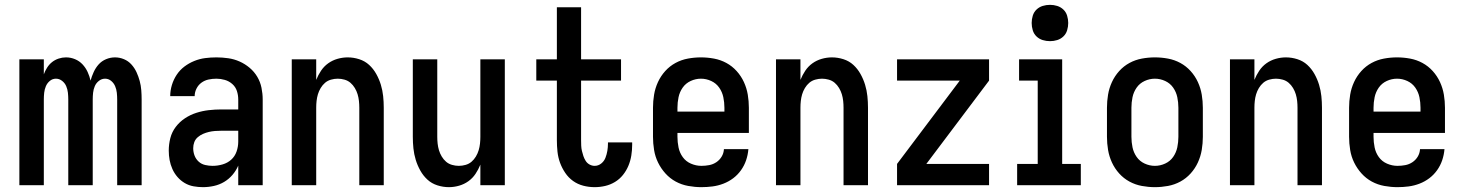

<svg xmlns="http://www.w3.org/2000/svg" viewBox="-20 -765 6040 793"><path d="M60 0V-520H161V-458Q166 -472 174.5 -485.5Q183 -499 195 -508.5Q207 -518 222 -523Q237 -528 252 -528H253Q272 -528 290 -520.5Q308 -513 321 -499Q334 -485 342 -467.5Q350 -450 354 -432Q359 -450 367 -467.5Q375 -485 387.5 -499Q400 -513 418 -520.5Q436 -528 455 -528Q474 -528 492 -520.5Q510 -513 523 -498.5Q536 -484 544 -466.5Q552 -449 557 -430.5Q562 -412 563.5 -392.5Q565 -373 565 -354V0H464V-354Q464 -368 462.5 -382Q461 -396 455.5 -409Q450 -422 439 -431Q428 -440 414 -440Q400 -440 388.5 -431Q377 -422 371.5 -409Q366 -396 364.5 -382Q363 -368 363 -354V0H262V-354Q262 -368 260.5 -382Q259 -396 253.5 -409Q248 -422 236.5 -431Q225 -440 211 -440Q197 -440 186 -431Q175 -422 169.5 -409Q164 -396 162.5 -382Q161 -368 161 -354V0Z M818 8Q799 8 779.5 4.5Q760 1 743 -9Q726 -19 713 -34Q700 -49 692 -67Q684 -85 680.5 -104Q677 -123 677 -143Q677 -169 683.5 -194.5Q690 -220 706 -241Q722 -262 744 -276.5Q766 -291 791 -299Q816 -307 842 -310Q868 -313 894 -313H964V-354Q964 -372 958.5 -389Q953 -406 939.5 -418Q926 -430 908.5 -435Q891 -440 874 -440Q857 -440 841 -436.5Q825 -433 812 -423.5Q799 -414 791.5 -399Q784 -384 784 -368H683Q683 -391 690 -414Q697 -437 710 -456.5Q723 -476 741.5 -490Q760 -504 782 -513Q804 -522 827 -525Q850 -528 874 -528Q898 -528 922.5 -524.5Q947 -521 969.5 -511Q992 -501 1011 -485Q1030 -469 1042.5 -448Q1055 -427 1060 -402.5Q1065 -378 1065 -354V0H964V-81Q955 -60 940 -42.5Q925 -25 905.5 -13.5Q886 -2 863.5 3Q841 8 818 8ZM858 -80Q879 -80 899.5 -86Q920 -92 935 -105.5Q950 -119 957 -139Q964 -159 964 -180V-225H894Q881 -225 868 -224Q855 -223 842.5 -220Q830 -217 818.5 -212Q807 -207 797 -198.5Q787 -190 782.5 -178Q778 -166 778 -153Q778 -137 783.5 -122.5Q789 -108 800.5 -97.5Q812 -87 827.5 -83.5Q843 -80 858 -80Z M1185 0V-520H1286V-435Q1294 -455 1306 -473Q1318 -491 1335.5 -503.5Q1353 -516 1374 -522Q1395 -528 1416 -528Q1440 -528 1463.5 -520.5Q1487 -513 1504.5 -497Q1522 -481 1534 -459.5Q1546 -438 1553 -415Q1560 -392 1562.5 -368Q1565 -344 1565 -320V0H1464V-320Q1464 -334 1462.5 -348Q1461 -362 1457 -375.5Q1453 -389 1445.5 -401.5Q1438 -414 1427.5 -423Q1417 -432 1403 -436Q1389 -440 1375 -440Q1361 -440 1347 -436Q1333 -432 1322.5 -423Q1312 -414 1304.5 -401.5Q1297 -389 1293 -375.5Q1289 -362 1287.5 -348Q1286 -334 1286 -320V0Z M1834 8Q1810 8 1786.5 0.5Q1763 -7 1745.5 -23Q1728 -39 1716 -60.5Q1704 -82 1697 -105Q1690 -128 1687.5 -152Q1685 -176 1685 -200V-520H1786V-200Q1786 -186 1787.5 -172Q1789 -158 1793 -144.5Q1797 -131 1804.5 -118.5Q1812 -106 1822.5 -97Q1833 -88 1847 -84Q1861 -80 1875 -80Q1889 -80 1903 -84Q1917 -88 1927.5 -97Q1938 -106 1945.5 -118.5Q1953 -131 1957 -144.5Q1961 -158 1962.5 -172Q1964 -186 1964 -200V-520H2065V0H1964V-85Q1956 -65 1944 -47Q1932 -29 1914.5 -16.5Q1897 -4 1876 2Q1855 8 1834 8Z M2436 8Q2412 8 2389 2Q2366 -4 2347 -17.5Q2328 -31 2314.5 -51Q2301 -71 2293 -93Q2285 -115 2282.5 -138.5Q2280 -162 2280 -186V-432H2195V-520H2280V-735H2380V-520H2545V-432H2380V-186Q2380 -175 2380.5 -163.5Q2381 -152 2383.5 -141.5Q2386 -131 2389.5 -120.5Q2393 -110 2399 -100.5Q2405 -91 2415 -85.5Q2425 -80 2436 -80Q2451 -80 2463 -89.5Q2475 -99 2480.5 -113Q2486 -127 2488.5 -142Q2491 -157 2491 -172V-177H2591V-167Q2591 -145 2587.5 -123Q2584 -101 2575.5 -80.5Q2567 -60 2553 -42.5Q2539 -25 2520 -13.5Q2501 -2 2479.5 3Q2458 8 2436 8Z M2877 8Q2850 8 2822.5 3Q2795 -2 2771 -15Q2747 -28 2728.5 -48.5Q2710 -69 2698 -93.5Q2686 -118 2681.5 -145.5Q2677 -173 2677 -200V-320Q2677 -347 2681.5 -374Q2686 -401 2697.5 -426Q2709 -451 2727.5 -471.5Q2746 -492 2770 -505Q2794 -518 2821 -523Q2848 -528 2875 -528Q2902 -528 2929 -523Q2956 -518 2980 -505Q3004 -492 3022.5 -471.5Q3041 -451 3052.5 -426Q3064 -401 3068.5 -374Q3073 -347 3073 -320V-216H2778V-200Q2778 -178 2782.5 -156Q2787 -134 2800 -116Q2813 -98 2834 -89Q2855 -80 2877 -80Q2893 -80 2909 -83Q2925 -86 2938.5 -95Q2952 -104 2960.5 -118Q2969 -132 2970 -149H3071Q3069 -125 3061.5 -103Q3054 -81 3040.5 -62Q3027 -43 3008.5 -29Q2990 -15 2968 -6.5Q2946 2 2923 5Q2900 8 2877 8ZM2972 -304V-320Q2972 -342 2967.5 -363.5Q2963 -385 2950.5 -403Q2938 -421 2917.5 -430.5Q2897 -440 2875 -440Q2853 -440 2832.5 -430.5Q2812 -421 2799.5 -403Q2787 -385 2782.5 -363.5Q2778 -342 2778 -320V-304Z M3185 0V-520H3286V-435Q3294 -455 3306 -473Q3318 -491 3335.5 -503.5Q3353 -516 3374 -522Q3395 -528 3416 -528Q3440 -528 3463.5 -520.5Q3487 -513 3504.5 -497Q3522 -481 3534 -459.5Q3546 -438 3553 -415Q3560 -392 3562.5 -368Q3565 -344 3565 -320V0H3464V-320Q3464 -334 3462.5 -348Q3461 -362 3457 -375.5Q3453 -389 3445.5 -401.5Q3438 -414 3427.5 -423Q3417 -432 3403 -436Q3389 -440 3375 -440Q3361 -440 3347 -436Q3333 -432 3322.5 -423Q3312 -414 3304.5 -401.5Q3297 -389 3293 -375.5Q3289 -362 3287.5 -348Q3286 -334 3286 -320V0Z M3685 0V-88L3944 -432H3685V-520H4065V-432L3806 -88H4065V0Z M4181 0V-88H4266V-432H4189V-520H4367V-88H4444V0ZM4317 -595Q4301 -595 4286.5 -599.5Q4272 -604 4261 -614.5Q4250 -625 4245.5 -640Q4241 -655 4241 -670Q4241 -685 4245.5 -700Q4250 -715 4261 -725.5Q4272 -736 4286.5 -740.5Q4301 -745 4317 -745Q4332 -745 4346.5 -740.5Q4361 -736 4372 -725.5Q4383 -715 4387.5 -700Q4392 -685 4392 -670Q4392 -655 4387.5 -640Q4383 -625 4372 -614.5Q4361 -604 4346.5 -599.5Q4332 -595 4317 -595Z M4750 8Q4723 8 4696 3Q4669 -2 4645 -15Q4621 -28 4602.5 -48.5Q4584 -69 4572.5 -94Q4561 -119 4556.5 -146Q4552 -173 4552 -200V-320Q4552 -347 4556.5 -374Q4561 -401 4572.5 -426Q4584 -451 4602.5 -471.5Q4621 -492 4645 -505Q4669 -518 4696 -523Q4723 -528 4750 -528Q4777 -528 4804 -523Q4831 -518 4855 -505Q4879 -492 4897.5 -471.5Q4916 -451 4927.5 -426Q4939 -401 4943.5 -374Q4948 -347 4948 -320V-200Q4948 -173 4943.5 -146Q4939 -119 4927.5 -94Q4916 -69 4897.5 -48.5Q4879 -28 4855 -15Q4831 -2 4804 3Q4777 8 4750 8ZM4750 -80Q4772 -80 4792.5 -89.5Q4813 -99 4825.5 -117Q4838 -135 4842.5 -156.5Q4847 -178 4847 -200V-320Q4847 -342 4842.5 -363.5Q4838 -385 4825.5 -403Q4813 -421 4792.5 -430.5Q4772 -440 4750 -440Q4728 -440 4707.5 -430.5Q4687 -421 4674.5 -403Q4662 -385 4657.5 -363.5Q4653 -342 4653 -320V-200Q4653 -178 4657.5 -156.5Q4662 -135 4674.5 -117Q4687 -99 4707.5 -89.5Q4728 -80 4750 -80Z M5060 0V-520H5161V-435Q5169 -455 5181 -473Q5193 -491 5210.5 -503.5Q5228 -516 5249 -522Q5270 -528 5291 -528Q5315 -528 5338.5 -520.5Q5362 -513 5379.5 -497Q5397 -481 5409 -459.5Q5421 -438 5428 -415Q5435 -392 5437.5 -368Q5440 -344 5440 -320V0H5339V-320Q5339 -334 5337.5 -348Q5336 -362 5332 -375.5Q5328 -389 5320.5 -401.5Q5313 -414 5302.5 -423Q5292 -432 5278 -436Q5264 -440 5250 -440Q5236 -440 5222 -436Q5208 -432 5197.5 -423Q5187 -414 5179.5 -401.5Q5172 -389 5168 -375.5Q5164 -362 5162.5 -348Q5161 -334 5161 -320V0Z M5752 8Q5725 8 5697.5 3Q5670 -2 5646 -15Q5622 -28 5603.5 -48.5Q5585 -69 5573 -93.5Q5561 -118 5556.5 -145.5Q5552 -173 5552 -200V-320Q5552 -347 5556.5 -374Q5561 -401 5572.5 -426Q5584 -451 5602.5 -471.5Q5621 -492 5645 -505Q5669 -518 5696 -523Q5723 -528 5750 -528Q5777 -528 5804 -523Q5831 -518 5855 -505Q5879 -492 5897.5 -471.5Q5916 -451 5927.5 -426Q5939 -401 5943.5 -374Q5948 -347 5948 -320V-216H5653V-200Q5653 -178 5657.5 -156Q5662 -134 5675 -116Q5688 -98 5709 -89Q5730 -80 5752 -80Q5768 -80 5784 -83Q5800 -86 5813.5 -95Q5827 -104 5835.5 -118Q5844 -132 5845 -149H5946Q5944 -125 5936.5 -103Q5929 -81 5915.5 -62Q5902 -43 5883.5 -29Q5865 -15 5843 -6.5Q5821 2 5798 5Q5775 8 5752 8ZM5847 -304V-320Q5847 -342 5842.5 -363.5Q5838 -385 5825.5 -403Q5813 -421 5792.5 -430.5Q5772 -440 5750 -440Q5728 -440 5707.5 -430.5Q5687 -421 5674.5 -403Q5662 -385 5657.5 -363.5Q5653 -342 5653 -320V-304Z"/></svg>

Font: Iosevka Custom Semibold
Style: Regular
Weight: 600
Designer: Belleve Invis
Foundry: Belleve Invis
Version: Version 27.0.2; ttfautohint (v1.8.4)